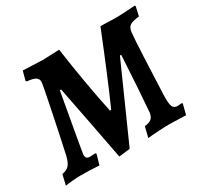

<svg xmlns="http://www.w3.org/2000/svg" viewBox="-141 -833 1090 1035"><g transform="rotate(-30 404.5 -315.5)"><path d="M235 -454H227Q163 -98 163 -88Q163 -74 169.5 -68Q176 -62 190 -62L223 -64L227 -58L209 4Q152 0 95 0Q74 0 45 2.5Q16 5 -2 8L13 -56Q41 -60 56 -76Q71 -92 80 -129Q102 -229 133 -379.5Q164 -530 164 -543Q164 -562 149 -571.5Q134 -581 97 -584L92 -590L107 -646Q212 -641 229 -641Q249 -641 333 -645Q347 -543 367.5 -425Q388 -307 406 -224H414Q483 -379 589 -643Q603 -644 642 -642L693 -641Q711 -641 804 -647L808 -643L795 -585Q754 -581 737.5 -570Q721 -559 718 -531Q714 -495 708.5 -376Q703 -257 699 -155Q697 -100 704.5 -81.5Q712 -63 734 -63L762 -65Q763 -64 764 -62.5Q765 -61 765 -59L749 3Q674 0 652 0Q623 0 578.5 2.5Q534 5 511 8L527 -57Q556 -60 569.5 -71.5Q583 -83 586 -106Q590 -151 596.5 -246Q603 -341 609 -454H601Q565 -375 395 8L326 16Q284 -206 235 -454Z"/></g></svg>

Font: Alegreya
Style: Bold Italic
Weight: 700
Italic angle: -7°
Designer: Juan Pablo del Peral
Foundry: Huerta Tipografica
Version: Version 2.007; ttfautohint (v1.6)